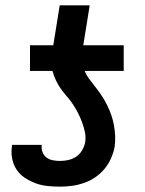

<svg xmlns="http://www.w3.org/2000/svg" viewBox="-20 -689 540 717"><path d="M204 8Q180 8 156.5 5.5Q133 3 112 -5Q91 -13 72 -25.5Q53 -38 41 -57Q29 -76 25 -99Q21 -122 25 -146V-148H136V-147Q134 -133 139 -120.5Q144 -108 154 -100.5Q164 -93 177.5 -90.5Q191 -88 204 -88Q220 -88 235.5 -91.5Q251 -95 264.5 -104Q278 -113 286.5 -127.5Q295 -142 298 -157Q301 -177 297 -196Q293 -215 286.5 -232.5Q280 -250 271.5 -266.5Q263 -283 253 -298.5Q243 -314 230.5 -328Q218 -342 207.5 -357Q197 -372 189 -388.5Q181 -405 176 -424H92V-520H179L203 -669H315L291 -520H442V-424H296Q304 -406 315.5 -391Q327 -376 339 -360.5Q351 -345 361.5 -329Q372 -313 380.5 -295.5Q389 -278 395.5 -259.5Q402 -241 405.5 -221.5Q409 -202 410 -181.5Q411 -161 408 -140Q404 -119 394.5 -97.5Q385 -76 370 -58Q355 -40 335 -26.5Q315 -13 293 -5.5Q271 2 248.5 5Q226 8 204 8Z"/></svg>

Font: Iosevka SS18
Style: Bold Italic
Weight: 700
Italic angle: -9°
Monospace: yes
Designer: Belleve Invis
Foundry: Belleve Invis
Version: Version 25.1.1; ttfautohint (v1.8.4)